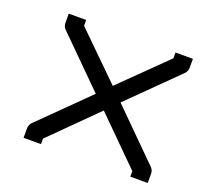

<svg xmlns="http://www.w3.org/2000/svg" viewBox="-84 -573 660 622"><g transform="rotate(20 246.0 -262.0)"><path d="M268 -220 114 -67V-48H54V-80Q54 -93 62 -101L225 -262L62 -424Q54 -432 54 -446V-476H114V-456L268 -305L422 -456V-476H482V-446Q482 -433 473 -424L310 -263L473 -101Q482 -92 482 -80V-48H422V-67Z"/></g></svg>

Font: IBM 3270 Semi-Condensed
Style: Condensed
Weight: 400
Monospace: yes
Version: Version 2.3.1